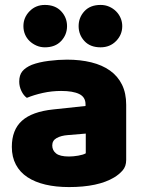

<svg xmlns="http://www.w3.org/2000/svg" viewBox="-20 -743 584 779"><path d="M260 -108Q277 -108 297.5 -111.5Q318 -115 328 -121V-201L256 -195Q228 -193 210 -183Q192 -173 192 -153Q192 -133 207.5 -120.5Q223 -108 260 -108ZM252 -501Q306 -501 350.5 -490Q395 -479 426.5 -456.5Q458 -434 475 -399.5Q492 -365 492 -318V-94Q492 -68 477.5 -51.5Q463 -35 443 -23Q378 16 260 16Q207 16 164.5 6Q122 -4 91.5 -24Q61 -44 44.5 -75Q28 -106 28 -147Q28 -216 69 -253Q110 -290 196 -299L327 -313V-320Q327 -349 301.5 -361.5Q276 -374 228 -374Q190 -374 154 -366Q118 -358 89 -346Q76 -355 67 -373.5Q58 -392 58 -412Q58 -438 70.5 -453.5Q83 -469 109 -480Q138 -491 177.5 -496Q217 -501 252 -501ZM75 -637Q75 -672 100 -697.5Q125 -723 162 -723Q204 -723 228 -697.5Q252 -672 252 -637Q252 -602 228 -576.5Q204 -551 162 -551Q144 -551 128 -558Q112 -565 100 -576.5Q88 -588 81.5 -603.5Q75 -619 75 -637ZM299 -637Q299 -672 322.5 -697.5Q346 -723 388 -723Q407 -723 423 -716Q439 -709 451 -697Q463 -685 469.5 -669.5Q476 -654 476 -637Q476 -602 451 -576.5Q426 -551 388 -551Q346 -551 322.5 -576.5Q299 -602 299 -637Z"/></svg>

Font: Baloo
Style: Regular
Weight: 400
Designer: Sarang Kulkarni and Ek Type
Foundry: Ek Type
Version: Version 1.100;PS 1.000;hotconv 1.0.88;makeotf.lib2.5.647800;